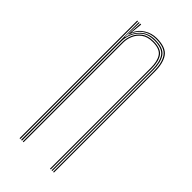

<svg xmlns="http://www.w3.org/2000/svg" viewBox="-199 -648 692 692"><g transform="rotate(45 146.5 -302.5)"><path d="M231.2 0V-514Q231.2 -556 215.2 -578.5Q199.2 -601 154.2 -601Q126.2 -601 104.6 -585.6Q83 -570.2 74 -542.5H72L75.8 -600H80V-596.2L75.8 -555.5H76.8Q85.5 -577.8 107.4 -591.4Q129.2 -605 154.2 -605Q201.8 -605 218.5 -581.5Q235.2 -558 235.2 -514V0ZM60 0V-600H64V0ZM68 0V-600H72L70 -527.8H72Q77.8 -556.5 99.4 -576.8Q121 -597 154.2 -597Q198.2 -597 212.8 -574.6Q227.2 -552.2 227.2 -514V0H223.2V-514Q223.2 -552 209 -572.5Q194.8 -593 154.2 -593Q124.8 -593 106.8 -579Q88.8 -565 80.6 -545.4Q72.5 -525.8 72.5 -508.8V0ZM76.5 0V-508.8Q76.5 -525.8 84 -544.4Q91.5 -563 108.5 -576Q125.5 -589 154.2 -589Q192.2 -589 205.8 -569.6Q219.2 -550.2 219.2 -514V0H215.2V-514Q215.2 -548.2 202.6 -566.6Q190 -585 154.2 -585Q127.5 -585 111.2 -572.9Q95 -560.8 87.8 -543.1Q80.5 -525.5 80.5 -508.8V0Z"/></g></svg>

Font: Big Shoulders Inline Display Thin
Style: Regular
Weight: 100
Designer: Patric King
Foundry: XO Type Co
Version: Version 1.000